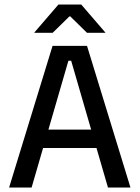

<svg xmlns="http://www.w3.org/2000/svg" viewBox="-20 -846 630 866"><path d="M21 0 217 -639H372.5L568.5 0H467L301 -572H288.5L122.5 0ZM149 -178.5V-261.5H439.5V-178.5ZM243.5 -825.5H346.5L455 -699.5V-698H372.5L297 -772H293L217.5 -698H135V-699.5Z"/></svg>

Font: Anek Odia Medium Medium
Style: Regular
Weight: 500
Version: Version 1.003